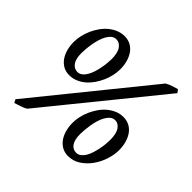

<svg xmlns="http://www.w3.org/2000/svg" viewBox="-154 -768 950 950"><g transform="rotate(45 321.0 -293.5)"><path d="M524.9 -189Q524.9 -233.4 510 -254.6Q495.1 -275.9 474.1 -275.9Q459 -275.9 447.8 -266.6Q436.5 -257.3 428 -242.4Q419.4 -227.5 413.8 -208.7Q408.2 -189.9 405 -170.9Q401.9 -151.9 400.4 -134.5Q398.9 -117.2 398.9 -105Q398.9 -64 413.1 -44.4Q427.2 -24.9 450.2 -24.9Q464.4 -24.9 475.6 -33.7Q486.8 -42.5 495.1 -56.6Q503.4 -70.8 509 -88.9Q514.6 -106.9 518.3 -125.2Q522 -143.6 523.4 -160.2Q524.9 -176.8 524.9 -189ZM247.1 -476.1Q247.1 -520.5 231.9 -541.7Q216.8 -563 194.8 -563Q179.7 -563 168.5 -553.7Q157.2 -544.4 148.9 -529.5Q140.6 -514.6 135 -495.8Q129.4 -477.1 126.2 -458Q123 -439 121.6 -421.6Q120.1 -404.3 120.1 -392.1Q120.1 -351.1 134.8 -331.5Q149.4 -312 171.9 -312Q186 -312 197.3 -320.8Q208.5 -329.6 216.8 -343.8Q225.1 -357.9 231 -376Q236.8 -394 240.2 -412.4Q243.7 -430.7 245.4 -447.3Q247.1 -463.9 247.1 -476.1ZM591.8 -184.1Q591.8 -151.9 580.3 -116.7Q568.8 -81.5 547.9 -52.2Q526.9 -22.9 497.8 -3.9Q468.8 15.1 433.1 15.1Q409.7 15.1 391.1 4.9Q372.6 -5.4 359.6 -23.2Q346.7 -41 339.8 -65.4Q333 -89.8 333 -118.2Q333 -139.2 338.1 -162.1Q343.3 -185.1 353 -207Q362.8 -229 376.7 -248.8Q390.6 -268.6 408.2 -283.4Q425.8 -298.3 446.8 -307.1Q467.8 -315.9 491.2 -315.9Q515.1 -315.9 533.9 -305.9Q552.7 -295.9 565.4 -278.1Q578.1 -260.3 585 -236.1Q591.8 -211.9 591.8 -184.1ZM125 -7.8Q120.1 -4.4 111.6 -0.7Q103 2.9 93.5 6.1Q84 9.3 75 12.2Q65.9 15.1 60.1 17.1L50.8 0L521 -580.1Q534.7 -588.4 552.5 -594.2Q570.3 -600.1 584 -604L596.2 -587.9ZM313 -471.2Q313 -449.7 307.9 -426.8Q302.7 -403.8 293 -381.8Q283.2 -359.9 269.3 -339.8Q255.4 -319.8 237.8 -304.7Q220.2 -289.6 199 -280.8Q177.7 -272 153.8 -272Q130.4 -272 112.1 -282.2Q93.8 -292.5 80.8 -310.3Q67.9 -328.1 61 -352.5Q54.2 -377 54.2 -404.8Q54.2 -426.3 59.3 -449.2Q64.5 -472.2 74.2 -494.1Q84 -516.1 97.9 -535.9Q111.8 -555.7 129.6 -570.6Q147.5 -585.4 168.2 -594.2Q189 -603 212.9 -603Q236.3 -603 255.1 -593Q273.9 -583 286.6 -565.2Q299.3 -547.4 306.2 -523.2Q313 -499 313 -471.2Z"/></g></svg>

Font: Gentium Plus
Style: Italic
Weight: 400
Italic angle: -8°
Designer: J. Victor Gaultney, Annie Olsen, Iska Routamaa
Foundry: SIL International
Version: Version 1.510